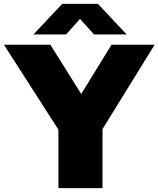

<svg xmlns="http://www.w3.org/2000/svg" viewBox="-52 -971 818 991"><path d="M249.5 0V-390.5L294 -232.5L-31.5 -740H208L398.5 -436H336.5L523.5 -740H746L432.5 -232.5L477 -387.5V0ZM120.5 -793 269 -951H453.5L602 -793H433.5L344 -892.5H378L289 -793Z"/></svg>

Font: Encode Sans SemiExpanded Black
Style: Regular
Weight: 900
Width: 6
Designer: Multiple Designers
Foundry: Impallari Type
Version: Version 3.002